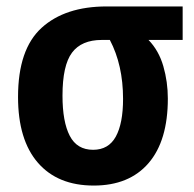

<svg xmlns="http://www.w3.org/2000/svg" viewBox="-20 -566 603 596"><path d="M271 10Q159 10 97.5 -61Q36 -132 36 -265Q36 -413 109 -479.5Q182 -546 311 -546H547V-442H441Q473 -409 487 -360.5Q501 -312 501 -260Q501 -129 441 -59.5Q381 10 271 10ZM269 -101Q317 -101 339.5 -142Q362 -183 362 -259Q362 -364 321 -442H296Q233 -442 203.5 -402.5Q174 -363 174 -269Q174 -188 196.5 -144.5Q219 -101 269 -101Z"/></svg>

Font: Noto Sans Mono SemiCondensed
Style: Bold
Weight: 700
Width: 4
Designer: Monotype Design Team
Foundry: Monotype Imaging Inc.
Version: Version 2.014